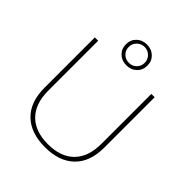

<svg xmlns="http://www.w3.org/2000/svg" viewBox="-234 -989 1139 1139"><g transform="rotate(45 336.0 -419.5)"><path d="M269.5 -824.5Q295 -849 334 -849Q373 -849 398.5 -824.5Q424 -800 424 -762Q424 -724 398.5 -699.5Q373 -675 334 -675Q295 -675 269.5 -699.5Q244 -724 244 -762Q244 -800 269.5 -824.5ZM381.5 -809.5Q362 -829 334 -829Q306 -829 286.5 -809.5Q267 -790 267 -762Q267 -734 286.5 -715Q306 -696 334 -696Q362 -696 381.5 -715Q401 -734 401 -762Q401 -790 381.5 -809.5ZM587 -660V-237Q587 -118 521 -54Q455 10 336 10Q217 10 151 -54Q85 -118 85 -237V-660H113V-241Q113 -132 171 -73.5Q229 -15 336 -15Q443 -15 501 -73.5Q559 -132 559 -241V-660Z"/></g></svg>

Font: Elaine Sans ExtraLight
Style: Regular
Weight: 275
Designer: Wei Huang
Foundry: Wei Huang
Version: Version 2.001;December 24, 2019;FontCreator 12.0.0.2547 64-b